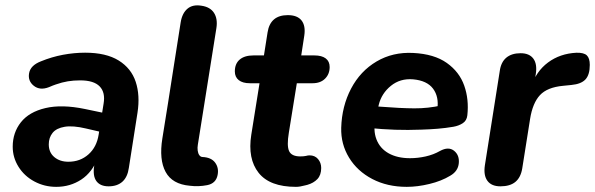

<svg xmlns="http://www.w3.org/2000/svg" viewBox="-20 -701 2266 731"><path d="M28.4 -142.4Q28.4 -196 59.5 -235.4Q90.6 -274.8 152.9 -289.5Q215.3 -304.3 303.4 -286L383 -269.4L371.2 -197L307.3 -211.8Q257.9 -223.5 226.3 -218.3Q194.7 -213.1 180.2 -195.1Q165.7 -177 165.7 -151.5Q165.7 -120.7 186.7 -103Q207.7 -85.2 240.4 -85.2Q285.3 -85.2 316.8 -113.2Q348.2 -141.1 355.6 -188.6L374.4 -306.4Q381.7 -349.1 359.5 -372Q337.2 -395 285.3 -395Q259.9 -395 238.2 -391.4Q216.4 -387.8 192.4 -379.4Q183 -376.4 166.5 -369.2Q132.2 -355.8 108.8 -374.3Q85.5 -392.7 90.8 -422.4Q96.1 -452.1 135.8 -467.5Q176.7 -484.3 219.7 -492.4Q262.7 -500.4 304.1 -500.4Q383.8 -500.4 431.8 -470.7Q479.7 -441 496.7 -389.4Q513.7 -337.9 503.5 -271.9L470.6 -62Q465.7 -26.9 446 -9.2Q426.2 8.4 393.6 8.4Q361.9 8.4 347.2 -11.2Q332.6 -30.9 338.6 -69.4L347.6 -125.6L353.2 -101.5Q331.7 -45.2 289.5 -17.4Q247.2 10.4 194 10.4Q149.2 10.4 110.9 -10.1Q72.6 -30.6 50.5 -66Q28.4 -101.4 28.4 -142.4Z M702.8 6.2Q635.8 0.4 610.5 -46.5Q585.1 -93.5 598.2 -174.3Q620 -308.5 640.5 -441.7Q654.7 -528.8 667.9 -615.9Q673.5 -650.8 693.7 -667.8Q713.8 -684.8 747.1 -679.2Q780.4 -674.4 794.9 -651.8Q809.3 -629.1 803.9 -594.2Q769 -372.5 733.2 -149.8Q731.2 -138.5 732.7 -127.5Q734.2 -116.6 738.9 -110.2Q743.6 -103.7 750.4 -103.3Q784.3 -101.9 799.1 -81.8Q813.9 -61.7 808.5 -34.8Q802.3 -2.7 768.9 3.9Q735.5 10.4 702.8 6.2Z M936.7 -187.9 968.1 -384.1H931Q904 -384.1 889 -395.9Q874.1 -407.6 874.1 -429.3Q874.1 -458.5 892.7 -474.3Q911.2 -490 944.9 -490H984.9L998.7 -577.6Q1008.9 -643.4 1075.7 -643.4Q1112 -643.4 1128.1 -623.1Q1144.1 -602.7 1138.5 -565.4L1126.9 -490H1177Q1204.9 -490 1220 -478.7Q1235.1 -467.4 1235.1 -445.9Q1235.1 -419 1217.7 -401.6Q1200.2 -384.1 1170.2 -384.1H1110.1L1079.7 -195.7Q1071.4 -145.8 1080.7 -125.7Q1090.1 -105.5 1123.2 -105.5Q1137 -105.5 1145.4 -107.5Q1152.2 -109.5 1158.7 -109.5Q1178.9 -109.5 1190.9 -95.4Q1202.9 -81.2 1202.9 -61.4Q1202.9 -34.7 1188.5 -19.3Q1174 -4 1150 2.8Q1144.4 4.6 1141.8 4.8Q1121.6 10.4 1106.8 10.4Q1006.9 10.4 964.6 -43.1Q922.3 -96.7 936.7 -187.9Z M1279.1 -214.3Q1281.5 -296.7 1316.6 -363.5Q1351.7 -430.4 1413.6 -466.9Q1475.4 -503.4 1553 -499.4Q1633 -495.5 1681.1 -461.4Q1729.1 -427.3 1747.5 -374.9Q1765.9 -322.5 1759.3 -262Q1757.1 -241.8 1741.9 -231.9Q1726.7 -222 1706.3 -218.4Q1676.8 -213.4 1647 -210.9Q1617.2 -208.4 1583.9 -207.4Q1533.2 -205.4 1484.7 -207Q1436.3 -208.6 1382.3 -214L1395.6 -297Q1415.8 -295.2 1428.9 -294.8Q1504.7 -288.8 1557.3 -288.5Q1610 -288.2 1661.5 -299.8L1645.1 -285.6Q1651.7 -332.8 1628.7 -363.5Q1605.7 -394.3 1552.4 -399Q1503.7 -403 1468.2 -374.2Q1432.7 -345.3 1422.1 -302.2L1410.5 -252Q1399.7 -205.6 1413.2 -170.6Q1426.7 -135.6 1460 -117.1Q1493.2 -98.7 1541 -98.7Q1570.5 -98.7 1600.6 -105.4Q1630.7 -112.2 1655.1 -126.2Q1687.3 -143.8 1708.5 -127.2Q1729.6 -110.5 1726.8 -79.9Q1724.1 -49.3 1694.4 -32.1Q1660.4 -11.5 1615 -0.6Q1569.7 10.4 1528.7 10.4Q1454.6 10.4 1397.4 -19.5Q1340.2 -49.4 1308.9 -100.9Q1277.5 -152.4 1279.1 -214.3Z M1826.1 -71.8 1882.7 -430.4Q1887.3 -464.3 1907.6 -481.4Q1928 -498.4 1962.1 -498.4Q1995.2 -498.4 2010.5 -477.9Q2025.9 -457.3 2019.9 -419L2012.1 -371H2002.5Q2021.1 -429.4 2066.6 -463.2Q2112.1 -497 2174.4 -500.2Q2202.9 -501 2214.2 -490.2Q2225.5 -479.4 2225.5 -453.9Q2225.5 -416.4 2209 -398.6Q2192.4 -380.9 2155.5 -377.5L2123.9 -374.3Q2063.4 -368.7 2035.6 -338.6Q2007.9 -308.6 1998.3 -248.7L1968.3 -59.6Q1962.7 -25.5 1942.3 -8.5Q1921.8 8.4 1885.3 8.4Q1851.2 8.4 1835.8 -12.5Q1820.3 -33.5 1826.1 -71.8Z"/></svg>

Font: SN Pro Thin
Style: Italic
Weight: 200
Italic angle: -9°
Designer: Tobias Whetton
Foundry: Supernotes
Version: Version 1.003;Glyphs 3.3 (3324)